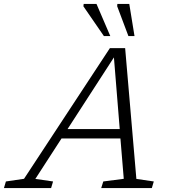

<svg xmlns="http://www.w3.org/2000/svg" viewBox="-84 -955 868 975"><path d="M608.5 -46.5 697 -33.5 687 0H430L440.5 -33.5L544.5 -47L527.5 -252H228.5L95.5 -46.5L185.5 -33.5L175.5 0H-64L-54 -33.5L38 -47L474 -710.5H551.5ZM259 -299.5H524L494.5 -663.5ZM476 -772H443.5L339.5 -923L341 -935H406ZM599 -772H568L511 -923.5L512 -935H572.5Z"/></svg>

Font: Newsreader Caption Light
Style: Italic
Weight: 300
Italic angle: -17°
Designer: Hugues Gentile
Foundry: Production Type
Version: Version 1.001